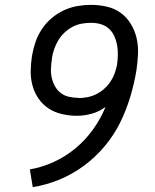

<svg xmlns="http://www.w3.org/2000/svg" viewBox="-20 -763 640 791"><path d="M115 8 103 -65Q154 -74 202 -96Q250 -118 291 -152Q332 -186 363.5 -230Q395 -274 415 -323Q389 -303 358 -294.5Q327 -286 297 -286Q266 -286 235.5 -293Q205 -300 180.5 -316Q156 -332 139 -356.5Q122 -381 114 -410Q106 -439 106.5 -471Q107 -503 112 -534Q117 -563 126.5 -590.5Q136 -618 152.5 -643Q169 -668 192.5 -688Q216 -708 243 -720.5Q270 -733 298.5 -738Q327 -743 355 -743Q388 -743 420.5 -735.5Q453 -728 478 -709.5Q503 -691 519.5 -663.5Q536 -636 543 -605Q550 -574 548.5 -540Q547 -506 542 -473Q533 -418 516.5 -363.5Q500 -309 475 -258Q450 -207 411.5 -161Q373 -115 325.5 -80Q278 -45 224.5 -23Q171 -1 115 8ZM303 -359Q321 -359 339.5 -362.5Q358 -366 375.5 -374.5Q393 -383 408 -396Q423 -409 434 -425Q445 -441 451.5 -458.5Q458 -476 462 -495Q465 -515 465.5 -536Q466 -557 462.5 -576.5Q459 -596 451 -614Q443 -632 428.5 -645Q414 -658 395 -663.5Q376 -669 355 -669Q336 -669 316.5 -665.5Q297 -662 279 -652.5Q261 -643 246 -629Q231 -615 220.5 -597.5Q210 -580 203.5 -561.5Q197 -543 194 -524Q194 -523 194 -523Q194 -523 194 -522Q191 -502 190 -482Q189 -462 193 -443.5Q197 -425 206 -408.5Q215 -392 229.5 -380.5Q244 -369 263 -364.5Q282 -360 302 -360H303Q303 -360 303 -359.5Q303 -359 303 -359Z"/></svg>

Font: Iosevka Curly Extended Oblique
Style: Regular
Weight: 400
Width: 7
Italic angle: -9°
Monospace: yes
Designer: Belleve Invis
Foundry: Belleve Invis
Version: Version 11.1.0; ttfautohint (v1.8.3)